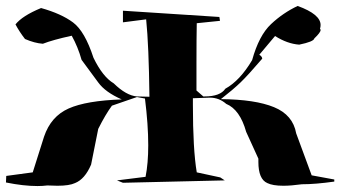

<svg xmlns="http://www.w3.org/2000/svg" viewBox="-24 -690 1146 645"><path d="M102 -65Q55 -65 -4 -77L-3 -99L86 -111L124 -231Q147 -299 206.5 -325.5Q266 -352 385 -356Q330 -380 306 -413Q282 -446 250 -489Q238 -532 217 -570Q153 -556 120 -543Q92 -545 60 -559Q42 -582 28 -608Q51 -637 114 -663Q182 -644 221.5 -614.5Q261 -585 290 -496Q321 -432 358 -410Q400 -369 436 -366L478 -365Q476 -536 467 -625L389 -615V-654L713 -633L715 -620L637 -612Q636 -561 636 -478V-386L659 -366H663Q716 -366 733 -392Q782 -419 823 -488Q846 -571 886.5 -609Q927 -647 976 -670Q1053 -642 1053 -606Q1053 -600 1051 -593Q1053 -592 1053 -589Q1053 -581 1032 -561Q1030 -550 981 -540Q941 -543 900 -569L847 -506Q856 -501 857 -493Q809 -437 784 -413Q759 -389 718 -357Q833 -356 896.5 -330Q960 -304 971 -242L1023 -101L1099 -87V-80Q1036 -71 990 -71Q954 -66 928 -66Q892 -66 874 -75Q844 -88 844 -146V-157L803 -247Q782 -322 736 -341Q712 -362 681 -362L624 -360V-338Q624 -188 637 -111L716 -94L731 -84L389 -76L369 -84L465 -96Q474 -141 474 -202Q474 -271 463 -359L436 -364L352 -335Q330 -305 306 -257L282 -137Q261 -88 228 -75Q209 -66 169 -66L135 -67Q119 -65 102 -65Z"/></svg>

Font: Xiangcui Kesong Xiangcui Kesong
Style: Regular
Weight: 400
Version: Version 1.501;March 28, 2024;FontCreator 14.0.0.2814 64-bit